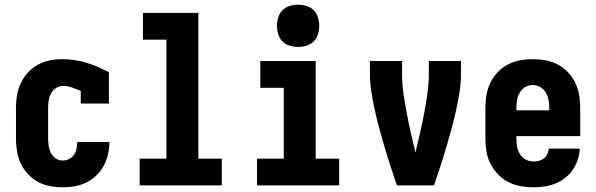

<svg xmlns="http://www.w3.org/2000/svg" viewBox="-20 -790 2540 818"><path d="M247 8Q220 8 193 3Q166 -2 142 -15Q118 -28 99 -48.5Q80 -69 68.5 -93.5Q57 -118 52.5 -145.5Q48 -173 48 -200V-330Q48 -357 52.5 -384Q57 -411 68.5 -435.5Q80 -460 98.5 -480.5Q117 -501 141 -514Q165 -527 191.5 -532.5Q218 -538 245 -538Q298 -538 348.5 -522.5Q399 -507 444 -482V-349H324V-403Q306 -410 287.5 -417Q269 -424 249 -424Q233 -424 219 -415Q205 -406 197.5 -392Q190 -378 187.5 -362Q185 -346 185 -330V-200Q185 -184 187.5 -168Q190 -152 197 -138Q204 -124 217.5 -115Q231 -106 247 -106Q261 -106 274 -112.5Q287 -119 295 -130.5Q303 -142 306 -156Q309 -170 309 -184Q309 -184 309 -184.5Q309 -185 309 -185H446Q446 -185 446 -184.5Q446 -184 446 -183Q446 -157 440 -131.5Q434 -106 421.5 -83Q409 -60 390 -42Q371 -24 348 -12.5Q325 -1 299 3.5Q273 8 247 8Z M575 0V-114H689V-621H589V-735H825V-114H925V0Z M1075 0V-114H1189V-416H1089V-530H1325V-114H1425V0ZM1250 -590Q1232 -590 1214 -595.5Q1196 -601 1183.5 -613.5Q1171 -626 1165.5 -644Q1160 -662 1160 -680Q1160 -698 1165.5 -716Q1171 -734 1183.5 -746.5Q1196 -759 1214 -764.5Q1232 -770 1250 -770Q1268 -770 1286 -764.5Q1304 -759 1316.5 -746.5Q1329 -734 1334.5 -716Q1340 -698 1340 -680Q1340 -662 1334.5 -644Q1329 -626 1316.5 -613.5Q1304 -601 1286 -595.5Q1268 -590 1250 -590Z M1671 0Q1658 -39 1645 -78Q1632 -117 1620.5 -156Q1609 -195 1598 -235Q1587 -275 1578 -315Q1569 -355 1562.5 -395.5Q1556 -436 1556 -477V-530H1693V-477Q1693 -434 1699 -391.5Q1705 -349 1713 -307Q1721 -265 1730.5 -223Q1740 -181 1750 -140Q1760 -181 1769.5 -223Q1779 -265 1787 -307Q1795 -349 1801 -391.5Q1807 -434 1807 -477V-530H1944V-477Q1944 -436 1937.5 -395.5Q1931 -355 1922 -315Q1913 -275 1902 -235Q1891 -195 1879.5 -156Q1868 -117 1855 -78Q1842 -39 1829 0Z M2252 8Q2225 8 2197.5 3Q2170 -2 2145.5 -14.5Q2121 -27 2101.5 -47.5Q2082 -68 2069.5 -92.5Q2057 -117 2052.5 -144.5Q2048 -172 2048 -200V-330Q2048 -357 2052.5 -384.5Q2057 -412 2069 -437Q2081 -462 2100 -482Q2119 -502 2143.5 -515Q2168 -528 2195.5 -533Q2223 -538 2250 -538Q2277 -538 2304.5 -533Q2332 -528 2356.5 -515Q2381 -502 2400 -482Q2419 -462 2431 -437Q2443 -412 2447.5 -384.5Q2452 -357 2452 -330V-210H2180V-200Q2180 -183 2183 -165.5Q2186 -148 2195 -133.5Q2204 -119 2219.5 -110.5Q2235 -102 2252 -102Q2264 -102 2276 -105Q2288 -108 2297.5 -115.5Q2307 -123 2312 -134Q2317 -145 2318 -157H2450Q2449 -133 2441.5 -110Q2434 -87 2420.5 -67Q2407 -47 2387.5 -32Q2368 -17 2346 -8Q2324 1 2300 4.5Q2276 8 2252 8ZM2180 -320H2320V-330Q2320 -347 2317 -364Q2314 -381 2305.5 -395.5Q2297 -410 2282 -419Q2267 -428 2250 -428Q2233 -428 2218 -419Q2203 -410 2194.5 -395.5Q2186 -381 2183 -364Q2180 -347 2180 -330Z"/></svg>

Font: iosevka_custom_sans_ss08 Heavy
Style: Regular
Weight: 900
Designer: Belleve Invis
Foundry: Belleve Invis
Version: Version 10.3.0; ttfautohint (v1.8.3)